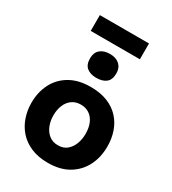

<svg xmlns="http://www.w3.org/2000/svg" viewBox="-219 -1029 1037 1157"><g transform="rotate(30 299.0 -450.0)"><path d="M301 13.5Q233 13.5 182.8 -8Q132.5 -29.5 99.8 -66.5Q67 -103.5 50.8 -151.2Q34.5 -199 34.5 -251Q34.5 -325.5 64.8 -384.8Q95 -444 153.8 -478.2Q212.5 -512.5 298 -512.5Q364 -512.5 413.8 -492.8Q463.5 -473 496.8 -437.2Q530 -401.5 546.5 -353.8Q563 -306 563 -251Q563 -175.5 532.5 -115.8Q502 -56 443.5 -21.2Q385 13.5 301 13.5ZM300.5 -108.5Q338 -108.5 362.2 -128.8Q386.5 -149 398.8 -181.5Q411 -214 411 -251Q411 -295 397 -326.2Q383 -357.5 358 -374Q333 -390.5 300 -390.5Q263 -390.5 237.8 -372Q212.5 -353.5 199.8 -322Q187 -290.5 187 -251Q187 -214 199.8 -181.5Q212.5 -149 237.8 -128.8Q263 -108.5 300.5 -108.5ZM297.5 -576Q256 -576 231.2 -595.8Q206.5 -615.5 206.5 -660Q206.5 -700 231.2 -721.2Q256 -742.5 298.5 -742.5Q341 -742.5 365.2 -720.2Q389.5 -698 389.5 -660Q389.5 -615.5 365 -595.8Q340.5 -576 297.5 -576ZM127.5 -804.5V-914.5Q166 -914.5 209 -914.5Q252 -914.5 298.5 -914.5Q345.5 -914.5 388 -914.5Q430.5 -914.5 469.5 -914.5V-804.5Q430.5 -804.5 388 -804.5Q345.5 -804.5 298.5 -804.5Q252 -804.5 209 -804.5Q166 -804.5 127.5 -804.5Z"/></g></svg>

Font: Commissioner Thin
Style: Bold
Weight: 700
Version: Version 1.001;gftools[0.9.23]